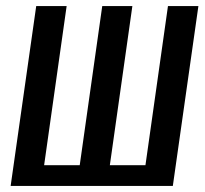

<svg xmlns="http://www.w3.org/2000/svg" viewBox="-20 -611 674 631"><path d="M15 0 99 -591H199L125 -68H242L316 -591H415L341 -68H458L532 -591H632L548 0Z"/></svg>

Font: Alumni Sans SemiBold
Style: Italic
Weight: 600
Italic angle: -8°
Version: Version 1.016